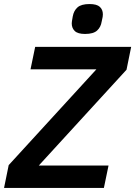

<svg xmlns="http://www.w3.org/2000/svg" viewBox="-32 -930 669 950"><path d="M505 -111 482 0H-12L11 -113L445 -587H119L142 -698H617L594 -585L160 -111ZM389 -762Q353 -762 338 -776.5Q323 -791 323 -814Q323 -819 324 -825.5Q325 -832 328 -849Q333 -877 351.5 -893.5Q370 -910 411 -910Q447 -910 462 -896Q477 -882 477 -859Q477 -853 476 -846.5Q475 -840 471 -823Q467 -796 448.5 -779Q430 -762 389 -762Z"/></svg>

Font: IBM Plex Sans SemiBold
Style: Italic
Weight: 600
Italic angle: -11.31°
Designer: Mike Abbink, Paul van der Laan, Pieter van Rosmalen
Foundry: Bold Monday
Version: Version 3.201